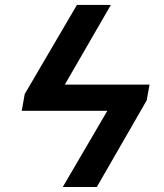

<svg xmlns="http://www.w3.org/2000/svg" viewBox="-20 -747 655 767"><path d="M422.9 -727.3 239 -409.1H577.4L566.1 -346.2L366.8 0H230.8L408.7 -304.3H66.8L78.8 -371.4L287.3 -727.3Z"/></svg>

Font: Inter P Semi Bold
Style: Italic
Weight: 600
Italic angle: 9.39999°
Designer: Rasmus Andersson
Foundry: rsms
Version: Version 3.018;git-588b23468